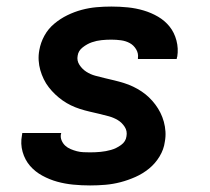

<svg xmlns="http://www.w3.org/2000/svg" viewBox="-20 -558 640 586"><path d="M255 8Q229 8 203.5 5.5Q178 3 154.5 -3.5Q131 -10 109 -22Q87 -34 71.5 -52Q56 -70 49 -94.5Q42 -119 47 -145Q47 -146 47.5 -148Q48 -150 48 -152H167Q167 -151 166.5 -150.5Q166 -150 166 -149Q164 -139 168 -129.5Q172 -120 179 -113.5Q186 -107 195.5 -103Q205 -99 214.5 -96.5Q224 -94 234.5 -93.5Q245 -93 255 -93Q271 -93 287 -94.5Q303 -96 319 -100.5Q335 -105 349.5 -115.5Q364 -126 366 -142Q369 -158 360.5 -171Q352 -184 339.5 -191.5Q327 -199 312.5 -203Q298 -207 283 -210.5Q268 -214 253 -217.5Q238 -221 224 -225.5Q210 -230 196.5 -236.5Q183 -243 171 -251.5Q159 -260 148.5 -270Q138 -280 129 -291.5Q120 -303 113.5 -316.5Q107 -330 103 -344Q99 -358 98 -373.5Q97 -389 100 -405Q104 -428 115.5 -449Q127 -470 145.5 -485.5Q164 -501 185.5 -511.5Q207 -522 229.5 -528Q252 -534 274.5 -536Q297 -538 320 -538Q345 -538 370 -535.5Q395 -533 418.5 -526Q442 -519 462.5 -507Q483 -495 497.5 -477Q512 -459 518.5 -434.5Q525 -410 521 -385Q520 -384 520 -382Q520 -380 519 -378H401Q401 -379 401 -379.5Q401 -380 401 -381Q403 -395 395.5 -407.5Q388 -420 376 -426.5Q364 -433 349.5 -435Q335 -437 320 -437Q305 -437 290 -435.5Q275 -434 260.5 -429Q246 -424 232.5 -413.5Q219 -403 217 -388Q214 -373 222.5 -360Q231 -347 243.5 -339Q256 -331 270.5 -327Q285 -323 300 -319.5Q315 -316 329.5 -312.5Q344 -309 358.5 -304.5Q373 -300 386.5 -293.5Q400 -287 412 -279Q424 -271 434.5 -261Q445 -251 454 -239Q463 -227 469.5 -214Q476 -201 480 -186.5Q484 -172 485 -156.5Q486 -141 483 -125Q480 -102 467 -80.5Q454 -59 435 -43.5Q416 -28 393.5 -18Q371 -8 348 -2Q325 4 301.5 6Q278 8 255 8Z"/></svg>

Font: Iosevka Curly Extended
Style: Bold Italic
Weight: 700
Width: 7
Italic angle: -9°
Monospace: yes
Designer: Belleve Invis
Foundry: Belleve Invis
Version: Version 11.1.0; ttfautohint (v1.8.3)